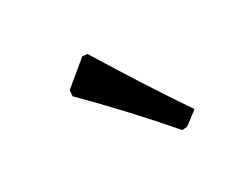

<svg xmlns="http://www.w3.org/2000/svg" viewBox="-48 -808 480 371"><g transform="rotate(-20 191.5 -622.5)"><path d="M142 -722 153 -723Q238 -627 311 -552L286 -525L275 -522Q191 -591 98 -656L97 -669Z"/></g></svg>

Font: Alegreya Medium
Style: Italic
Weight: 500
Italic angle: -7°
Designer: Juan Pablo del Peral
Foundry: Huerta Tipografica
Version: Version 2.008; ttfautohint (v1.8)